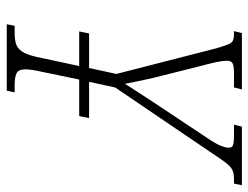

<svg xmlns="http://www.w3.org/2000/svg" viewBox="-106 -648 754 583"><g transform="rotate(90 271.5 -357.0)"><path d="M54 0 59 -24H81Q105 -24 118.5 -30Q132 -36 141 -53.5Q150 -71 157 -108L181 -220H76L82 -250H187L205 -333L127 -637Q117 -671 111 -680.5Q105 -690 85 -690H75L81 -714H252L246 -690H202Q180 -690 172.5 -685.5Q165 -681 165 -669Q165 -656 169 -637Q173 -618 180 -592L217 -445Q222 -424 226.5 -401.5Q231 -379 235 -359Q247 -378 261 -399.5Q275 -421 290 -444L397 -605Q418 -636 423.5 -650.5Q429 -665 429 -674Q429 -684 421.5 -687Q414 -690 388 -690H359L365 -714H543L538 -690H524Q506 -690 495.5 -684.5Q485 -679 473 -663Q461 -647 440 -615L246 -329L229 -250H339L333 -220H222L199 -109Q191 -74 191 -57Q191 -36 202.5 -30Q214 -24 239 -24H261L256 0Z"/></g></svg>

Font: Noto Serif ExtraCondensed ExtraLight
Style: Italic
Weight: 200
Width: 2
Italic angle: -12°
Designer: Monotype Design Team
Foundry: Monotype Imaging Inc.
Version: Version 2.014; ttfautohint (v1.8.4.7-5d5b)